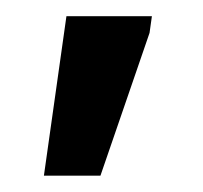

<svg xmlns="http://www.w3.org/2000/svg" viewBox="-20 -772 251 237"><path d="M62 -752H167.5L164.6 -731.4L104 -555.2H34.2Z"/></svg>

Font: NoticiaText-BoldItalic
Style: Bold Italic
Weight: 700
Italic angle: -8°
Designer: JM Sole
Foundry: JM Sole
Version: Version 1.003